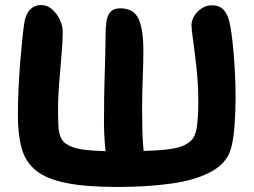

<svg xmlns="http://www.w3.org/2000/svg" viewBox="-20 -733 1009 762"><path d="M446 9Q320 9 242 -7Q164 -23 122.5 -56.5Q81 -90 66 -144.5Q51 -199 51 -275Q51 -324 53.5 -380Q56 -436 60.5 -490.5Q65 -545 69.5 -587.5Q74 -630 78 -651Q85 -683 102.5 -698Q120 -713 143 -713Q168 -713 187.5 -695.5Q207 -678 218 -653.5Q229 -629 229 -606Q229 -570 224 -514.5Q219 -459 214 -392Q209 -325 211 -256Q211 -214 219 -193Q227 -172 241 -163Q267 -145 309 -139.5Q351 -134 399 -133Q395 -168 393.5 -207.5Q392 -247 393 -288Q393 -342 394.5 -399.5Q396 -457 397.5 -508.5Q399 -560 399 -595Q399 -624 402.5 -648Q406 -672 418.5 -686Q431 -700 457 -700Q511 -700 530 -658Q549 -616 549 -532Q549 -485 546.5 -423Q544 -361 544 -300Q544 -256 545 -214Q546 -172 550 -134Q629 -136 671 -144Q713 -152 736 -173Q757 -191 762 -234Q767 -277 767 -328Q767 -398 760 -462Q753 -526 746.5 -571.5Q740 -617 740 -633Q740 -652 751 -670Q762 -688 780.5 -700Q799 -712 820 -712Q851 -712 867.5 -694Q884 -676 891 -644Q897 -619 902.5 -570.5Q908 -522 911.5 -462Q915 -402 915 -345Q915 -289 910.5 -231.5Q906 -174 896 -141Q879 -85 819 -52Q759 -19 663.5 -5Q568 9 446 9Z"/></svg>

Font: Shantell Sans Normal
Style: Bold
Weight: 700
Designer: Stephen Nixon, Anya Danilova, Shantell Martin
Foundry: Arrow Type
Version: Version 1.009;[a7da0bfa3]